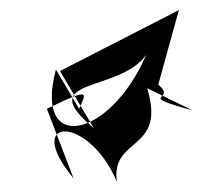

<svg xmlns="http://www.w3.org/2000/svg" viewBox="-20 -103 429 381"><path d="M137 113C148 85 168 66 73 113L126 251C23 127 156 124 212 258C199 167 311 199 272 72L362 116C245 84 334 97 294 65L335 -83L99 38L166 151C44 50 216 82 270 6C198 173 46 203 91 35Z"/></svg>

Font: Asimov Silicon
Style: Regular
Weight: 400
Designer: Google
Version: Version 2.000980; 2014